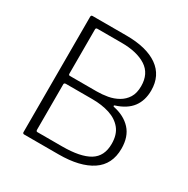

<svg xmlns="http://www.w3.org/2000/svg" viewBox="-167 -891 1021 1041"><g transform="rotate(30 343.5 -371.0)"><path d="M119 0Q115 0 112.5 -2.5Q110 -5 110 -9V-731Q110 -737 112.5 -739.5Q115 -742 120 -742H331Q458 -742 527.5 -693Q597 -644 597 -551Q597 -488 565 -445.5Q533 -403 466 -382Q462 -381 462 -377.5Q462 -374 466 -373Q535 -359 575 -315.5Q615 -272 615 -197Q615 -98 541.5 -49Q468 0 335 0H119ZM330 -47Q444 -47 500 -81Q556 -115 556 -193Q556 -251 528 -285.5Q500 -320 452 -335.5Q404 -351 343 -351H179Q167 -351 167 -342V-58Q167 -47 175 -47ZM343 -399Q377 -399 411 -405Q445 -411 474 -427.5Q503 -444 520.5 -472Q538 -500 538 -544Q538 -622 481.5 -658.5Q425 -695 328 -695H177Q167 -695 167 -686V-409Q167 -399 175 -399Z"/></g></svg>

Font: Libre Franklin Thin ExtraLight
Style: Regular
Weight: 250
Version: Version 3.000